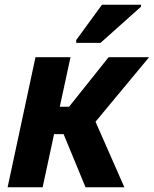

<svg xmlns="http://www.w3.org/2000/svg" viewBox="-20 -786 646 806"><path d="M300 -618V-606H402L572 -758V-766H408ZM12 0H159L207 -223H247L339 0H502L381 -275L606 -546H436L270 -338H231L276 -546H129Z"/></svg>

Font: Noto Sans
Style: Bold Italic
Weight: 700
Italic angle: -12°
Designer: Monotype Design Team
Foundry: Monotype Imaging Inc.
Version: Version 2.013